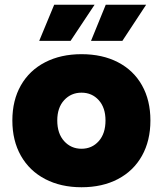

<svg xmlns="http://www.w3.org/2000/svg" viewBox="-20 -779 686 808"><path d="M32 -272Q32 -357 68 -420Q104 -483 170 -517Q236 -551 323 -551Q411 -551 476.5 -517Q542 -483 577.5 -420Q613 -357 613 -272Q613 -187 577.5 -123.5Q542 -60 476.5 -25.5Q411 9 323 9Q236 9 170 -25.5Q104 -60 68 -123.5Q32 -187 32 -272ZM424 -272Q424 -326 395.5 -357.5Q367 -389 323 -389Q279 -389 250 -357.5Q221 -326 221 -272Q221 -217 250 -185Q279 -153 323 -153Q367 -153 395.5 -185Q424 -217 424 -272ZM425 -759H595L495 -607H363ZM208 -759H378L277 -607H145Z"/></svg>

Font: Chess Sans ExtraBold
Style: Regular
Weight: 800
Designer: Wolf Bōese
Foundry: Wolf Bōese
Version: Version 7.223